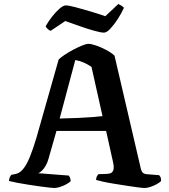

<svg xmlns="http://www.w3.org/2000/svg" viewBox="-20 -939 845 959"><path d="M251 0Q246 0 226.5 -2Q207 -4 179 -8Q151 -12 121.5 -16.5Q92 -21 66 -26Q40 -31 25 -35Q25 -45 29 -53.5Q33 -62 37 -66L48 -68Q60 -69 73 -75.5Q86 -82 100 -100.5Q114 -119 129 -155Q144 -191 162 -251L273 -642Q282 -651 301 -664Q320 -677 343.5 -689.5Q367 -702 388.5 -711Q410 -720 422 -720Q436 -720 460.5 -711.5Q485 -703 510.5 -689.5Q536 -676 552 -661L684 -94Q687 -83 692.5 -77Q698 -71 712 -69L775 -64Q778 -59 781 -55.5Q784 -52 785 -35Q777 -27 762.5 -19Q748 -11 731.5 -5.5Q715 0 702 0Q694 0 670 -3Q646 -6 614.5 -11Q583 -16 551.5 -21Q520 -26 495 -31.5Q470 -37 460 -40Q460 -52 465 -60Q470 -68 471 -69L504 -70Q519 -70 530 -73Q541 -76 546 -89Q551 -102 544 -132L510 -285H262L222 -145Q217 -126 208 -111Q199 -96 189.5 -86.5Q180 -77 170 -74L324 -62Q326 -59 329.5 -51.5Q333 -44 333 -34Q325 -26 310 -18Q295 -10 279 -5Q263 0 251 0ZM278 -347Q331 -348 373.5 -350Q416 -352 446.5 -354.5Q477 -357 492 -359L437 -605Q416 -619 396 -627.5Q376 -636 356 -639ZM499 -776Q485 -776 452 -785Q419 -794 379.5 -808Q340 -822 306 -834L233 -785Q227 -787 219.5 -793Q212 -799 208 -808Q221 -831 239.5 -855Q258 -879 277 -895.5Q296 -912 309 -912Q323 -912 357 -903Q391 -894 431.5 -882Q472 -870 506 -858L571 -919Q580 -915 587 -910.5Q594 -906 599 -900Q587 -873 568.5 -844.5Q550 -816 531.5 -796Q513 -776 499 -776Z"/></svg>

Font: Texturina 12pt SemiBold
Style: Regular
Weight: 600
Designer: Guillermo Torres Carreño
Foundry: Omnibus-Type
Version: Version 1.002